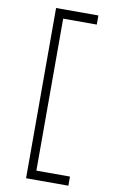

<svg xmlns="http://www.w3.org/2000/svg" viewBox="-103 -835 633 1063"><g transform="rotate(10 213.5 -303.5)"><path d="M123 -782.2H360.8V-731H171.9V123.5H360.8V174.8H123Z"/></g></svg>

Font: Proza Libre
Style: Light
Weight: 300
Designer: Jasper de Waard
Foundry: Jasper de Waard
Version: Version 1.000; ttfautohint (v1.4.1.8-43bc)